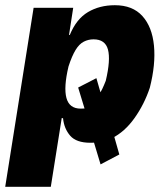

<svg xmlns="http://www.w3.org/2000/svg" viewBox="-25 -537 645 737"><path d="M-5 180 104 -507H256L240 -403H243Q268 -464 312.5 -490.5Q357 -517 416 -517Q484 -517 521.5 -475.5Q559 -434 566 -362Q573 -290 550 -200Q529 -137 491.5 -84Q454 -31 404 -6L410 -25L433 56L361 94L333 1L359 10Q349 10 340.5 10.5Q332 11 322 11Q268 11 244.5 -16Q221 -43 217 -83L212 -84L170 180ZM285 -120Q292 -120 298.5 -120.5Q305 -121 311 -123L303 -109L275 -201L345 -237L366 -164L354 -173Q361 -182 367.5 -195.5Q374 -209 381 -227Q400 -307 389.5 -346.5Q379 -386 334 -386Q314 -386 296.5 -377Q279 -368 265 -345Q251 -322 238 -282Q219 -202 230 -161Q241 -120 285 -120Z"/></svg>

Font: Nunito Sans 7pt Condensed Black
Style: Italic
Weight: 900
Width: 3
Italic angle: -9°
Designer: Vernon Adams
Foundry: Vernon Adams
Version: Version 3.101;gftools[0.9.27]